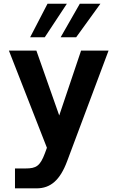

<svg xmlns="http://www.w3.org/2000/svg" viewBox="-20 -824 642 1051"><path d="M145 -620.1H225.1L346.2 -803.7H240.2ZM312 -620.1H397L529.8 -803.7H417ZM62 207H180.2C256.8 207 308.6 162.1 347.2 59.1L574.2 -546.9H423.8L304.2 -191.9L179.2 -546.9H28.8L236.8 -15.1L226.1 14.2C199.7 85.4 177.7 98.1 120.1 98.1H62Z"/></svg>

Font: Hack
Style: Bold
Weight: 700
Monospace: yes
Designer: Christopher Simpkins
Foundry: Christopher Simpkins
Version: Version 2.010